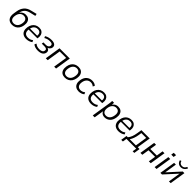

<svg xmlns="http://www.w3.org/2000/svg" viewBox="671 -3139 5750 5750"><g transform="rotate(45 3546.0 -264.0)"><path d="M259.9 8.9Q143.6 8.9 88.9 -64.3Q34.2 -137.6 55.7 -273.5L72.8 -379.8Q92.2 -501.3 162.5 -584.4Q232.8 -667.5 360.3 -697.6L550.8 -744.4L565 -675.7L377.2 -631Q275.1 -605.7 222.3 -546.9Q169.5 -488.1 153.9 -396.9L147.1 -356.7H132.3Q151.8 -402.2 182.6 -434.6Q213.4 -467.1 253.9 -484.5Q294.3 -501.9 341.7 -501.9Q409.8 -501.9 456.3 -470.9Q502.8 -439.9 521.8 -380.6Q540.8 -321.3 527.3 -236.7Q514.3 -157.2 476.6 -102.2Q439 -47.1 383.3 -19.1Q327.7 8.9 259.9 8.9ZM262.4 -56.4Q332.6 -56.4 382.9 -105.1Q433.1 -153.9 447.3 -245.8Q462.4 -339.1 426.5 -388.1Q390.7 -437.1 316.5 -437.1Q245.4 -437.1 196.6 -388.3Q147.9 -339.6 132.8 -247.7Q117.6 -154.3 152.9 -105.4Q188.3 -56.4 262.4 -56.4Z M860.2 8.9Q777 8.9 722.5 -24.7Q668 -58.4 646.1 -120.6Q624.2 -182.8 637.2 -267.3Q649.8 -344.3 685.5 -398.8Q721.2 -453.3 776.6 -482.3Q832 -511.3 902.9 -511.3Q972.2 -511.3 1017.3 -481.1Q1062.4 -451 1081.3 -397.6Q1100.3 -344.2 1089.3 -273.4L1084.9 -244H695.6L703.5 -295.2H1039.7L1021.8 -280.8Q1033.9 -362.9 1002.8 -406.8Q971.7 -450.7 898.4 -450.7Q845.8 -450.7 807.6 -427.5Q769.4 -404.3 746.4 -363.9Q723.4 -323.5 716.4 -271.9L712.9 -248.5Q700.4 -156.2 739.6 -106.5Q778.9 -56.8 868.3 -56.8Q911.5 -56.8 953.5 -70.2Q995.5 -83.6 1031.6 -114.9L1060.2 -57.9Q1020.2 -25.8 968 -8.4Q915.7 8.9 860.2 8.9Z M1348.4 8.9Q1285 8.9 1231.5 -8.4Q1177.9 -25.7 1147.7 -57.3L1178.2 -114.4Q1209.6 -83.7 1255 -68.3Q1300.3 -53 1351.7 -53Q1424.3 -53 1461.1 -75.8Q1497.8 -98.6 1503.9 -141.1Q1511 -182.1 1485.9 -203.4Q1460.9 -224.7 1406.9 -224.7H1288.7L1297.9 -285.2H1406.8Q1454.8 -285.2 1486.1 -306.5Q1517.5 -327.8 1523.1 -365.8Q1529.1 -404.8 1502.2 -427.3Q1475.2 -449.8 1410.5 -449.8Q1358.5 -449.8 1312.8 -436.7Q1267 -423.7 1223.9 -397.5L1198.7 -451.6Q1245.7 -481.8 1302.4 -496.5Q1359.2 -511.3 1423.9 -511.3Q1518.9 -511.3 1564.6 -473.6Q1610.4 -435.9 1599.4 -367.4Q1592.4 -321.9 1554.8 -288.8Q1517.3 -255.8 1463.3 -249.4L1465.3 -261.8Q1525.7 -259.4 1557 -223.9Q1588.3 -188.3 1579.3 -132.8Q1569.3 -69.9 1512.4 -30.5Q1455.5 8.9 1348.4 8.9Z M1684 0 1763.5 -502.3H2198.3L2118.8 0H2038.3L2107.6 -438.2H1833.8L1764.5 0Z M2496.1 8.9Q2421 8.9 2370.7 -23Q2320.5 -54.9 2300.4 -116.1Q2280.2 -177.3 2293.2 -263.8Q2306.2 -344.2 2343.6 -399.5Q2381 -454.8 2437.1 -483Q2493.1 -511.3 2562.4 -511.3Q2638.5 -511.3 2688.3 -479.3Q2738 -447.4 2758.7 -386.5Q2779.3 -325.5 2765.3 -239.1Q2752.3 -158.6 2714.7 -103.3Q2677 -48.1 2621.2 -19.6Q2565.4 8.9 2496.1 8.9ZM2501.5 -56.8Q2570.7 -56.8 2620.4 -105.8Q2670.2 -154.8 2685.3 -249.1Q2700.9 -346.6 2665.1 -396.1Q2629.2 -445.5 2556.5 -445.5Q2486.9 -445.5 2438.1 -396.5Q2389.4 -347.5 2374.2 -253.8Q2358.6 -156.2 2393.2 -106.5Q2427.8 -56.8 2501.5 -56.8Z M3083.1 8.9Q3007.5 8.9 2955.8 -23.7Q2904 -56.3 2882.4 -117.5Q2860.7 -178.7 2874.2 -263.8Q2894.2 -384.7 2967 -448Q3039.7 -511.3 3146.3 -511.3Q3193.8 -511.3 3236.5 -496.2Q3279.1 -481.2 3305.6 -451.5L3274.1 -395.7Q3247.5 -421.4 3214.1 -433.2Q3180.8 -445 3149.2 -445Q3074.1 -445 3022.7 -396.8Q2971.3 -348.5 2956.2 -255.8Q2941.1 -161.4 2978.3 -109.6Q3015.6 -57.8 3093 -57.8Q3127.8 -57.8 3165.7 -70.9Q3203.7 -84 3236.3 -113.7L3264.4 -55.8Q3232.9 -25.7 3182.4 -8.4Q3131.9 8.9 3083.1 8.9Z M3603.2 8.9Q3520 8.9 3465.5 -24.7Q3411 -58.4 3389.1 -120.6Q3367.2 -182.8 3380.2 -267.3Q3392.8 -344.3 3428.5 -398.8Q3464.2 -453.3 3519.6 -482.3Q3575 -511.3 3645.9 -511.3Q3715.2 -511.3 3760.3 -481.1Q3805.4 -451 3824.3 -397.6Q3843.3 -344.2 3832.3 -273.4L3827.9 -244H3438.6L3446.5 -295.2H3782.7L3764.8 -280.8Q3776.9 -362.9 3745.8 -406.8Q3714.7 -450.7 3641.4 -450.7Q3588.8 -450.7 3550.6 -427.5Q3512.4 -404.3 3489.4 -363.9Q3466.4 -323.5 3459.4 -271.9L3455.9 -248.5Q3443.4 -156.2 3482.6 -106.5Q3521.9 -56.8 3611.3 -56.8Q3654.5 -56.8 3696.5 -70.2Q3738.5 -83.6 3774.6 -114.9L3803.2 -57.9Q3763.2 -25.8 3711 -8.4Q3658.7 8.9 3603.2 8.9Z M3888.5 216 3983.5 -385.9Q3988 -414.2 3990.5 -443.6Q3993 -472.9 3994 -502.3H4072.5L4063.9 -383.1H4049.4Q4076 -442.5 4126.4 -476.9Q4176.8 -511.3 4247.6 -511.3Q4317.6 -511.3 4364.3 -478.9Q4411 -446.5 4430.2 -385.5Q4449.4 -324.6 4435.4 -239.1Q4415.9 -118.1 4345.9 -54.6Q4276 8.9 4178 8.9Q4111.3 8.9 4066.7 -25.2Q4022.2 -59.4 4012.1 -118.3H4022.6L3969.5 216ZM4171.2 -56.8Q4241.3 -56.8 4290.3 -105.8Q4339.3 -154.8 4354.4 -249.1Q4370 -346.6 4335.2 -396.1Q4300.4 -445.5 4226.2 -445.5Q4157 -445.5 4106.8 -396.5Q4056.5 -347.5 4041.4 -253.8Q4026.8 -156.2 4062.4 -106.5Q4098 -56.8 4171.2 -56.8Z M4767.2 8.9Q4684 8.9 4629.5 -24.7Q4575 -58.4 4553.1 -120.6Q4531.2 -182.8 4544.2 -267.3Q4556.8 -344.3 4592.5 -398.8Q4628.2 -453.3 4683.6 -482.3Q4739 -511.3 4809.9 -511.3Q4879.2 -511.3 4924.3 -481.1Q4969.4 -451 4988.3 -397.6Q5007.3 -344.2 4996.3 -273.4L4991.9 -244H4602.6L4610.5 -295.2H4946.7L4928.8 -280.8Q4940.9 -362.9 4909.8 -406.8Q4878.7 -450.7 4805.4 -450.7Q4752.8 -450.7 4714.6 -427.5Q4676.4 -404.3 4653.4 -363.9Q4630.4 -323.5 4623.4 -271.9L4619.9 -248.5Q4607.4 -156.2 4646.6 -106.5Q4685.9 -56.8 4775.3 -56.8Q4818.5 -56.8 4860.5 -70.2Q4902.5 -83.6 4938.6 -114.9L4967.2 -57.9Q4927.2 -25.8 4875 -8.4Q4822.7 8.9 4767.2 8.9Z M5008.5 130 5039.2 -63.7H5093Q5137.3 -115.5 5164.6 -186.1Q5191.8 -256.8 5206.8 -353.6L5230.4 -502.3H5583.3L5514.1 -63.7H5592.4L5562.2 130H5492.2L5513.2 0H5099.5L5078.5 130ZM5174.5 -63.3H5437.4L5496.4 -439.1H5291.7L5276.5 -341Q5264.4 -261.8 5238.4 -188.2Q5212.4 -114.7 5174.5 -63.3Z M5691 0 5770.5 -502.3H5851L5817.9 -291.6H6094.7L6127.8 -502.3H6208.3L6128.8 0H6048.3L6084.4 -226.9H5807.7L5771.5 0Z M6292.5 0 6372 -502.3H6452.9L6373.5 0ZM6381 -616.4 6395.7 -707.2H6494.9L6480.3 -616.4Z M6537 0 6616.5 -502.3H6690.3L6622.8 -74.8L6595.1 -76.3L6983.3 -502.3H7051.8L6972.4 0H6898.6L6966.5 -428.1L6994.7 -426.5L6605.6 0ZM6845.4 -548.9Q6806.4 -548.9 6772.8 -563.5Q6739.2 -578 6715.9 -607.4Q6692.6 -636.8 6682.5 -679.9L6729.6 -697.7Q6743.6 -647.6 6773.4 -624Q6803.3 -600.4 6848.3 -600.4Q6894.3 -600.4 6924.9 -622.4Q6955.5 -644.3 6982.8 -696.7L7028.4 -679.9Q7008.7 -632.3 6979.9 -603.5Q6951.1 -574.6 6917.3 -561.7Q6883.5 -548.9 6845.4 -548.9Z"/></g></svg>

Font: Mulish ExtraLight
Style: Italic
Weight: 200
Italic angle: -9°
Designer: Vernon Adams
Foundry: Vernon Adams
Version: Version 3.603